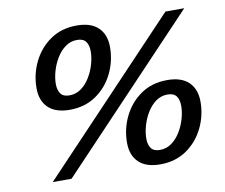

<svg xmlns="http://www.w3.org/2000/svg" viewBox="-79 -812 1072 915"><g transform="rotate(-10 457.0 -354.5)"><path d="M105.5 0 775.5 -707H866.5L196.5 0ZM347 -715Q415.5 -715 450.8 -681Q486 -647 486 -586.5Q486 -519 456.8 -459.2Q427.5 -399.5 373.5 -362.2Q319.5 -325 246 -325Q177.5 -325 142.2 -359Q107 -393 107 -454Q107 -521 136.2 -580.8Q165.5 -640.5 219.2 -677.8Q273 -715 347 -715ZM256 -393Q287.5 -393 312.5 -411Q337.5 -429 355.2 -458Q373 -487 382.5 -520Q392 -553 392 -582.5Q392 -612.5 379.2 -629.8Q366.5 -647 336.5 -647Q305.5 -647 280.5 -629Q255.5 -611 237.8 -582Q220 -553 210.5 -520Q201 -487 201 -457.5Q201 -427.5 213.8 -410.2Q226.5 -393 256 -393ZM726.5 -384Q795 -384 830.2 -350Q865.5 -316 865.5 -255.5Q865.5 -188 836.2 -128.2Q807 -68.5 753 -31.2Q699 6 625.5 6Q557 6 521.8 -28Q486.5 -62 486.5 -123Q486.5 -190 515.8 -249.8Q545 -309.5 598.8 -346.8Q652.5 -384 726.5 -384ZM635.5 -62Q667 -62 692 -80Q717 -98 734.8 -127Q752.5 -156 762 -189Q771.5 -222 771.5 -251.5Q771.5 -281.5 758.8 -298.8Q746 -316 716 -316Q685 -316 660 -298Q635 -280 617.2 -251Q599.5 -222 590 -189Q580.5 -156 580.5 -126.5Q580.5 -96.5 593.2 -79.2Q606 -62 635.5 -62Z"/></g></svg>

Font: Newsreader Caption Medium
Style: Italic
Weight: 500
Italic angle: -17°
Designer: Hugues Gentile
Foundry: Production Type
Version: Version 1.001